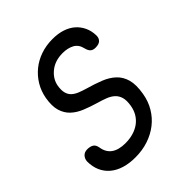

<svg xmlns="http://www.w3.org/2000/svg" viewBox="-206 -871 1011 1011"><g transform="rotate(-45 300.0 -365.0)"><path d="M435 -585Q427 -621 400 -635.5Q373 -650 335 -650Q279 -650 241.5 -620Q204 -590 196 -547Q191 -516 196.5 -496Q202 -476 216 -463.5Q230 -451 250.5 -443Q271 -435 295 -428Q341 -415 380 -399.5Q419 -384 445.5 -359Q472 -334 482.5 -296Q493 -258 483 -199Q475 -151 452 -112.5Q429 -74 394.5 -47Q360 -20 315.5 -5Q271 10 218 10Q173 10 137 -1Q101 -12 75.5 -33.5Q50 -55 36.5 -85.5Q23 -116 23 -155Q24 -174 36 -187Q48 -200 69 -200Q90 -200 103.5 -192Q117 -184 121 -162Q127 -121 155.5 -100.5Q184 -80 234 -80Q266 -80 293 -88Q320 -96 340.5 -111Q361 -126 374.5 -148Q388 -170 393 -199Q399 -235 392.5 -257.5Q386 -280 370 -294.5Q354 -309 330.5 -318Q307 -327 279 -335Q238 -347 202.5 -361.5Q167 -376 142.5 -399Q118 -422 107.5 -457Q97 -492 106 -545Q114 -589 135.5 -624.5Q157 -660 189 -686Q221 -712 262 -726Q303 -740 350 -740Q391 -740 423 -729.5Q455 -719 477.5 -699.5Q500 -680 513 -652.5Q526 -625 527 -592Q528 -571 516 -559Q504 -547 479 -547Q460 -547 450 -556Q440 -565 435 -585Z"/></g></svg>

Font: Maple Mono Normal NL
Style: Italic
Weight: 400
Italic angle: -10°
Monospace: yes
Designer: subframe7536
Version: Version 7.000